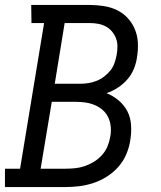

<svg xmlns="http://www.w3.org/2000/svg" viewBox="-30 -755 650 775"><path d="M-10 0V-74H51L148 -662H97L96 -735H331Q360 -735 389 -730.5Q418 -726 442.5 -714Q467 -702 485.5 -682Q504 -662 514.5 -636.5Q525 -611 526.5 -582.5Q528 -554 523 -524Q520 -501 510.5 -477.5Q501 -454 484 -434.5Q467 -415 445.5 -401Q424 -387 400 -379Q427 -368 449 -349.5Q471 -331 484 -306Q497 -281 499 -250.5Q501 -220 496 -190Q492 -162 480.5 -134Q469 -106 448.5 -82.5Q428 -59 402 -42.5Q376 -26 347.5 -16.5Q319 -7 290.5 -3.5Q262 0 233 0ZM191 -417H293Q310 -417 326.5 -419.5Q343 -422 359.5 -428.5Q376 -435 390.5 -446Q405 -457 416 -471Q427 -485 432.5 -501.5Q438 -518 441 -534Q444 -551 444 -568.5Q444 -586 438 -601Q432 -616 421.5 -628.5Q411 -641 396.5 -648.5Q382 -656 365.5 -659Q349 -662 331 -662H231ZM134 -74H233Q253 -74 273 -76Q293 -78 312 -84.5Q331 -91 349 -102Q367 -113 381.5 -129Q396 -145 404 -164.5Q412 -184 415 -203Q419 -223 417 -243.5Q415 -264 407 -281Q399 -298 385 -310.5Q371 -323 353.5 -330.5Q336 -338 316.5 -341Q297 -344 276 -344H179Z"/></svg>

Font: Iosevka Etoile
Style: Italic
Weight: 400
Italic angle: -9°
Designer: Belleve Invis
Foundry: Belleve Invis
Version: Version 22.1.2; ttfautohint (v1.8.4)